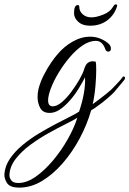

<svg xmlns="http://www.w3.org/2000/svg" viewBox="-153 -505 589 874"><path d="M-65 349Q-107 349 -120.5 329Q-134 309 -133 287Q-130 250 -107.5 217Q-85 184 -50 155Q-15 126 25 102Q65 78 102.5 58.5Q140 39 168 25Q196 11 207 3Q222 -41 229 -81.5Q236 -122 234 -153Q224 -133 204.5 -101Q185 -69 160 -42Q140 -20 118 -5.5Q96 9 73 9Q42 9 30 -13.5Q18 -36 18 -64Q18 -73 19 -82Q20 -91 22 -99Q30 -131 46 -162.5Q62 -194 79.5 -219.5Q97 -245 109 -258Q138 -293 177.5 -315.5Q217 -338 258 -338Q300 -338 337 -310Q352 -298 352 -285Q352 -270 340 -270Q330 -270 326 -282Q313 -319 283 -319Q254 -319 223.5 -298.5Q193 -278 165 -245Q137 -212 114.5 -175Q92 -138 79 -104Q66 -70 66 -48Q66 -21 87 -21Q106 -21 128.5 -40Q151 -59 172 -87.5Q193 -116 209 -144Q225 -172 230 -190Q237 -212 247 -219Q257 -226 268 -226Q272 -226 275.5 -225.5Q279 -225 283 -224Q284 -219 284.5 -209Q285 -199 285 -185Q285 -156 281.5 -114Q278 -72 269 -31L280 -39Q306 -58 331 -78Q356 -98 368 -112Q379 -123 388 -133Q397 -143 405 -154Q407 -157 410 -157Q416 -157 416 -149Q416 -144 411 -139Q390 -113 367 -86Q361 -79 337.5 -58.5Q314 -38 288 -20Q275 -10 262 -3Q243 63 209.5 125.5Q176 188 132 238.5Q88 289 38 319Q-12 349 -65 349ZM-70 328Q-31 328 10 299Q51 270 89 224.5Q127 179 156 127.5Q185 76 199 31Q182 42 146.5 59.5Q111 77 68 101Q25 125 -14.5 154Q-54 183 -81 217.5Q-108 252 -110 290Q-111 303 -102 315.5Q-93 328 -70 328ZM257 -388Q223 -388 203.5 -405.5Q184 -423 184 -445Q184 -482 201 -482Q208 -482 208 -473Q208 -454 223.5 -440Q239 -426 263 -426Q286 -426 317 -438.5Q348 -451 360 -472Q365 -480 367.5 -482.5Q370 -485 374 -485Q382 -485 380 -477Q368 -437 335.5 -412.5Q303 -388 257 -388Z"/></svg>

Font: Birthstone
Style: Regular
Weight: 400
Designer: Robert E. Leuschke
Foundry: Robert E. Leuschke
Version: Version 1.013; ttfautohint (v1.8.3)